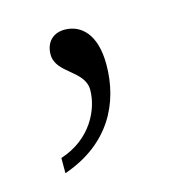

<svg xmlns="http://www.w3.org/2000/svg" viewBox="-52 -129 296 329"><g transform="rotate(-15 96.0 35.0)"><path d="M27 127V154C111 125 143 60 143 -8C143 -62 118 -84 89 -84C68 -84 55 -70 55 -49C55 -15 105 -8 105 27C105 61 83 109 27 127Z"/></g></svg>

Font: Noto Serif Ethiopic SemiCondensed ExtraLight
Style: Regular
Weight: 200
Width: 4
Designer: Monotype Design Team
Foundry: Monotype Imaging Inc.
Version: Version 2.102